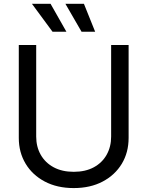

<svg xmlns="http://www.w3.org/2000/svg" viewBox="-20 -960 761 992"><path d="M360.8 11.7Q275.4 11.7 211.4 -22Q147.5 -55.7 112.3 -114.3Q77.1 -172.9 77.1 -247.1V-727.5H167V-254.4Q167 -201.7 190.4 -160.4Q213.9 -119.1 257.3 -95.7Q300.8 -72.3 360.8 -72.3Q421.4 -72.3 464.6 -95.7Q507.8 -119.1 531 -160.4Q554.2 -201.7 554.2 -254.4V-727.5H644.5V-247.6Q644.5 -172.4 609.4 -114Q574.2 -55.7 510.5 -22Q446.8 11.7 360.8 11.7ZM401.4 -795.9 317.9 -940.4H413.6L471.7 -795.9ZM251.5 -795.9 145 -940.4H241.2L323.2 -795.9Z"/></svg>

Font: Inter 24pt
Style: Regular
Weight: 400
Designer: Rasmus Andersson
Foundry: rsms
Version: Version 4.001;git-66647c0bb